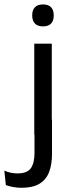

<svg xmlns="http://www.w3.org/2000/svg" viewBox="-78 -690 327 888"><path d="M80.5 -66.5V-488H161.5V-66.5ZM121 -568Q96 -568 83.5 -581.2Q71 -594.5 71 -617.5V-620Q71 -643.5 83.5 -656.5Q96 -669.5 121 -669.5Q146 -669.5 158.2 -656.5Q170.5 -643.5 170.5 -620V-617.5Q170.5 -594 158.2 -581Q146 -568 121 -568ZM22 178.5Q0.5 178.5 -18.5 174.8Q-37.5 171 -51 166L-58 99Q-44 105.5 -28.8 108.8Q-13.5 112 3 112Q48 112 64.8 87.8Q81.5 63.5 81.5 18V-136.5H162.5V22Q162.5 71 149 106Q135.5 141 104.5 159.8Q73.5 178.5 22 178.5Z"/></svg>

Font: Anek Gurmukhi Medium
Style: Regular
Weight: 400
Version: Version 1.003